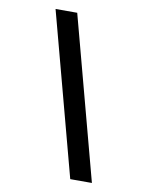

<svg xmlns="http://www.w3.org/2000/svg" viewBox="-83 -792 654 852"><g transform="rotate(10 244.0 -366.0)"><path d="M390.6 0H293L97.7 -732.4H195.3Z"/></g></svg>

Font: BabelStone Zanabazar
Style: Regular
Weight: 400
Designer: Andrew West
Foundry: Andrew West
Version: Version 10.002;August 6, 2021